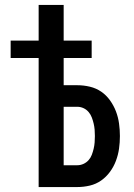

<svg xmlns="http://www.w3.org/2000/svg" viewBox="-20 -755 540 775"><path d="M136 0V-521H23V-591H136V-735H237V-591H350V-521H237V-411H292Q318 -411 343 -405Q368 -399 388.5 -385Q409 -371 424 -350Q439 -329 448 -305.5Q457 -282 460.5 -256.5Q464 -231 464 -206Q464 -180 460.5 -155Q457 -130 448 -106Q439 -82 424 -61.5Q409 -41 388.5 -26.5Q368 -12 343 -6Q318 0 292 0ZM292 -88Q305 -88 317 -93.5Q329 -99 337.5 -108.5Q346 -118 350.5 -130Q355 -142 358 -154.5Q361 -167 362 -180Q363 -193 363 -206Q363 -219 362 -231.5Q361 -244 358 -256.5Q355 -269 350.5 -281Q346 -293 337.5 -303Q329 -313 317 -318.5Q305 -324 292 -324H237V-88Z"/></svg>

Font: Iosevka Term Semibold
Style: Regular
Weight: 600
Monospace: yes
Designer: Belleve Invis
Foundry: Belleve Invis
Version: Version 31.4.0